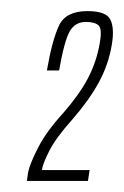

<svg xmlns="http://www.w3.org/2000/svg" viewBox="-20 -701 224 346"><path d="M28.5 -375H138.5L141.5 -394.5H55.5Q57 -406 69 -429.5Q81 -453 111 -486.5Q141 -521 158.2 -552.8Q175.5 -584.5 181.5 -620.5Q186.5 -650 179 -665.5Q171.5 -681 137.5 -681Q98.5 -681 86.2 -654.8Q74 -628.5 64.5 -574H86.5Q96 -628 105.8 -644.8Q115.5 -661.5 135 -661.5Q151 -661.5 157.8 -655Q164.5 -648.5 159.5 -622Q154 -590 139 -561Q124 -532 94.5 -498Q63.5 -464 48.8 -435.2Q34 -406.5 30.5 -390Z"/></svg>

Font: Anybody ExtraCondensed ExtraLight
Style: Italic
Weight: 250
Width: 2
Italic angle: -10°
Version: Version 1.113;gftools[0.9.25]